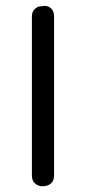

<svg xmlns="http://www.w3.org/2000/svg" viewBox="-20 -647 299 667"><path d="M90.8 -589.7Q90.8 -613.8 113.8 -624.1Q120.7 -625.3 133.3 -626.4Q146 -627.6 156.9 -618.4Q167.8 -609.2 167.8 -589.7V-37.9Q167.8 -10.3 143.7 -2.3Q136.8 0 125.3 0Q113.8 0 102.3 -9.2Q90.8 -18.4 90.8 -37.9Z"/></svg>

Font: Mallanna
Style: Regular
Weight: 400
Designer: Purushoth Kumar Guthula
Foundry: Andhrapradesh Society for Knowledge Networks
Version: Version 1.0.4; ttfautohint (vUNKNOWN) -l 7 -r 28 -G 50 -x 13